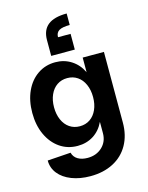

<svg xmlns="http://www.w3.org/2000/svg" viewBox="-144 -875 911 1179"><g transform="rotate(-15 312.0 -285.5)"><path d="M52 55 200 45Q207 73 231.8 88Q256.5 103 294 103Q350 103 386.5 68.5Q423 34 423 -20V-500H558V-50Q558 29.9 524 90.5Q490 151 427.5 183.5Q365 216 282 216Q215 216 162.5 195.5Q110 175 81 138.5Q52 102 52 55ZM36 -251Q36 -329 63.4 -388.9Q90.7 -448.7 140 -482.4Q189.3 -516 252 -516Q308.6 -516 353.3 -487.4Q398 -458.9 422.5 -407.9Q447 -356.8 447 -290V-210Q447 -143 423 -91.5Q399 -40 355 -12Q311 16 254 16Q190.6 16 141.3 -18Q92 -52 64 -112.5Q36 -173 36 -251ZM422 -249.9Q422 -295 406.4 -329.9Q390.9 -364.9 362.9 -383.9Q335 -403 298 -403Q261 -403 233.1 -384Q205.1 -365 189.6 -330.1Q174 -295.3 174 -250.1Q174 -205 189.6 -170.1Q205.1 -135.1 233.1 -116.1Q261 -97 298 -97Q335 -97 362.9 -116Q390.9 -135 406.4 -169.9Q422 -204.7 422 -249.9ZM309 -660H239Q239 -724 278.5 -755.5Q318 -787 398 -787V-714Q351 -714 330 -701.5Q309 -689 309 -660ZM389 -560H239V-660H389Z"/></g></svg>

Font: Uncut Sans Variable
Style: Regular
Weight: 400
Designer: Kasper Nordkvist
Foundry: UNCUT.wtf
Version: Version 1.303;Glyphs 3.1.2 (3151)